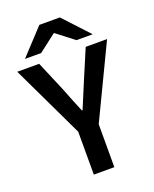

<svg xmlns="http://www.w3.org/2000/svg" viewBox="-159 -935 820 1022"><g transform="rotate(-20 250.5 -424.0)"><path d="M191.9 0V-243.2L-3.9 -653.8H120.1L190.9 -486.8Q223.1 -403.8 249 -342.8H252.9Q304.7 -465.8 313 -486.8L383.8 -653.8H504.9L308.1 -243.2V0ZM58.1 -704.1 191.9 -848.1H308.1L441.9 -704.1H350.1L252 -779.8H248L149.9 -704.1Z"/></g></svg>

Font: Source Sans 3 Semibold
Style: Regular
Weight: 600
Designer: Paul D. Hunt
Foundry: Adobe
Version: Version 3.052;hotconv 1.1.0;makeotfexe 2.6.0